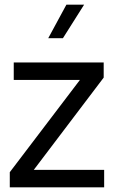

<svg xmlns="http://www.w3.org/2000/svg" viewBox="-20 -804 489 824"><path d="M22 -65 323 -461H39V-536H425V-471L125 -75H427V0H22ZM265 -784H341L250 -640H187Z"/></svg>

Font: Eudoxus Sans
Style: Regular
Weight: 400
Designer: Stijn de Vries
Foundry: tokotype
Version: Version 2.005